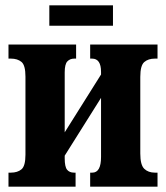

<svg xmlns="http://www.w3.org/2000/svg" viewBox="-20 -704 625 724"><path d="M166 -607V-684H406V-607ZM12 0H265V-53H259Q242 -53 233 -64Q224 -75 224 -107V-117L361 -335V-112Q361 -53 328 -53H320V0H574V-53H564Q539 -53 524 -67.5Q509 -82 509 -125V-414Q509 -457 524 -470Q539 -483 564 -483H574V-536H320V-483H327Q361 -483 361 -433V-423L224 -205V-431Q224 -462 234 -472.5Q244 -483 260 -483H267V-536H12V-483H21Q46 -483 61 -470.5Q76 -458 76 -415V-121Q76 -78 61 -65.5Q46 -53 21 -53H12Z"/></svg>

Font: Noto Serif ExtraCondensed Extra
Style: Regular
Weight: 800
Width: 3
Designer: Monotype Design Team
Foundry: Monotype Imaging Inc.
Version: Version 1.002